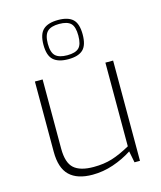

<svg xmlns="http://www.w3.org/2000/svg" viewBox="-120 -892 823 984"><g transform="rotate(-15 292.0 -400.0)"><path d="M86 -159V-532H127V-165Q127 -90 160 -60.5Q193 -31 264 -31Q319 -31 362.5 -44.5Q406 -58 460 -88V-532H501V0H472L460 -61Q414 -31 359.5 -12.5Q305 6 249 6Q168 6 127 -33.5Q86 -73 86 -159ZM177 -702Q177 -759 203 -782.5Q229 -806 282 -806Q335 -806 360 -782.5Q385 -759 385 -702Q385 -645 360 -621.5Q335 -598 282 -598Q229 -598 203 -621.5Q177 -645 177 -702ZM362 -702Q362 -749 343.5 -767Q325 -785 282 -785Q239 -785 219.5 -766.5Q200 -748 200 -702Q200 -655 219.5 -637Q239 -619 282 -619Q325 -619 343.5 -637Q362 -655 362 -702Z"/></g></svg>

Font: Exo ExtraLight
Style: Regular
Weight: 275
Designer: Natanael Gama
Foundry: Natanael Gama
Version: Version 1.500; ttfautohint (v1.6)